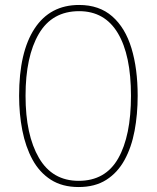

<svg xmlns="http://www.w3.org/2000/svg" viewBox="-20 -744 632 774"><path d="M535 -358Q535 -283 522.5 -216.5Q510 -150 482 -99Q454 -48 408.5 -19Q363 10 297 10Q231 10 185 -19.5Q139 -49 111 -100.5Q83 -152 70 -218.5Q57 -285 57 -358Q57 -534 119.5 -629Q182 -724 299 -724Q380 -724 432.5 -678Q485 -632 510 -549.5Q535 -467 535 -358ZM83 -358Q83 -200 137 -107.5Q191 -15 297 -15Q405 -15 456.5 -105.5Q508 -196 508 -358Q508 -522 455 -610.5Q402 -699 299 -699Q190 -699 136.5 -607.5Q83 -516 83 -358Z"/></svg>

Font: Noto Sans Bengali Condensed Thin
Style: Regular
Weight: 100
Width: 3
Designer: Joana Ranito - Universal Thirst; Jelle Bosma - Monotype Design Team
Foundry: Universal Thirst ehf.
Version: Version 3.000; ttfautohint (v1.8.4.7-5d5b)